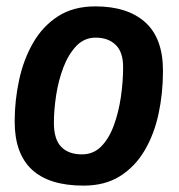

<svg xmlns="http://www.w3.org/2000/svg" viewBox="-20 -572 560 602"><path d="M242 10Q26 10 26 -191Q26 -257 40 -321.5Q54 -386 84 -438Q114 -490 162 -521Q210 -552 279 -552Q380 -552 435.5 -502Q491 -452 491 -350Q491 -279 477 -214.5Q463 -150 433 -99.5Q403 -49 356 -19.5Q309 10 242 10ZM237 -88Q273 -88 297.5 -113Q322 -138 337 -179Q352 -220 359 -268Q366 -316 366 -362Q366 -409 342.5 -431.5Q319 -454 280 -454Q244 -454 219 -427.5Q194 -401 178.5 -360Q163 -319 156 -273Q149 -227 149 -187Q149 -135 172 -111.5Q195 -88 237 -88Z"/></svg>

Font: Georama SemiBold
Style: Italic
Weight: 600
Italic angle: -9°
Designer: Jean-Baptiste Levee
Foundry: Production Type
Version: Version 1.000